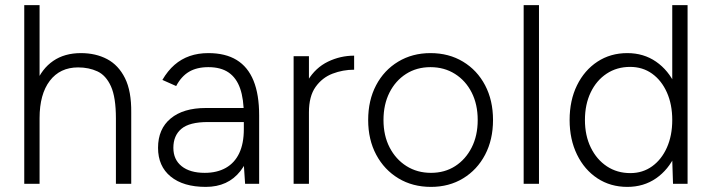

<svg xmlns="http://www.w3.org/2000/svg" viewBox="-20 -720 2788 752"><path d="M75 0V-700H135V0ZM434 0V-256H494V0ZM434 -256Q434 -339 414.5 -382Q395 -425 361.5 -440.5Q328 -456 286 -456Q215 -456 175 -403.5Q135 -351 135 -257H98Q98 -337 121 -394Q144 -451 188.5 -481.5Q233 -512 297 -512Q355 -512 399.5 -488.5Q444 -465 469.5 -414Q495 -363 494 -279V-256Z M940 0 935 -75V-268Q935 -332 920.5 -373.5Q906 -415 875.5 -436Q845 -457 796 -457Q751 -457 720.5 -439Q690 -421 670 -383L616 -407Q637 -443 663.5 -466Q690 -489 723 -500.5Q756 -512 796 -512Q863 -512 907 -485Q951 -458 973 -404Q995 -350 995 -268V0ZM786 12Q698 12 648.5 -28.5Q599 -69 599 -141Q599 -215 648.5 -256Q698 -297 786 -297H936V-242H794Q722 -242 690.5 -215.5Q659 -189 659 -141Q659 -95 691.5 -69Q724 -43 782 -43Q830 -43 864.5 -62.5Q899 -82 917 -120Q935 -158 935 -214H970Q970 -112 921.5 -50Q873 12 786 12Z M1155 -274Q1155 -355 1185.5 -405Q1216 -455 1264.5 -478.5Q1313 -502 1367 -502V-447Q1323 -447 1282.5 -431.5Q1242 -416 1216 -379.5Q1190 -343 1190 -280ZM1130 0V-500H1190V0Z M1668 12Q1596 12 1540.5 -21.5Q1485 -55 1453.5 -114Q1422 -173 1422 -250Q1422 -327 1453 -386Q1484 -445 1539.5 -478.5Q1595 -512 1666 -512Q1738 -512 1793.5 -478.5Q1849 -445 1880 -386Q1911 -327 1911 -250Q1911 -173 1880 -114Q1849 -55 1794 -21.5Q1739 12 1668 12ZM1668 -43Q1722 -43 1763 -69.5Q1804 -96 1827.5 -142.5Q1851 -189 1851 -250Q1851 -311 1827.5 -357.5Q1804 -404 1762 -430.5Q1720 -457 1666 -457Q1612 -457 1570.5 -430.5Q1529 -404 1505.5 -357.5Q1482 -311 1482 -250Q1482 -189 1506 -142.5Q1530 -96 1572 -69.5Q1614 -43 1668 -43Z M2031 0V-700H2091V0Z M2616 0 2613 -93V-700H2673V0ZM2437 12Q2371 12 2320 -21.5Q2269 -55 2240 -114.5Q2211 -174 2211 -250Q2211 -327 2240 -386Q2269 -445 2320 -478.5Q2371 -512 2437 -512Q2501 -512 2549.5 -478.5Q2598 -445 2625.5 -386Q2653 -327 2653 -250Q2653 -174 2625.5 -114.5Q2598 -55 2549.5 -21.5Q2501 12 2437 12ZM2449 -42Q2497 -42 2534 -68.5Q2571 -95 2592 -142Q2613 -189 2613 -250Q2613 -311 2592 -358Q2571 -405 2534 -431.5Q2497 -458 2448 -458Q2396 -458 2356 -431.5Q2316 -405 2293.5 -358Q2271 -311 2271 -250Q2271 -189 2294 -142Q2317 -95 2357 -68.5Q2397 -42 2449 -42Z"/></svg>

Font: Figtree Light Light
Style: Regular
Weight: 300
Version: Version 2.001;gftools[0.9.30]